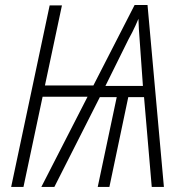

<svg xmlns="http://www.w3.org/2000/svg" viewBox="-20 -735 723 755"><path d="M23.9 0 175.3 -713.9H223.6L156.7 -398.9H347.2L509.3 -715.3H560.1L624.5 0H576.7L546.4 -353H484.4L410.2 0H364.3L439 -353H372.6L193.8 0H142.6L324.2 -354.5H147.5L72.3 0ZM394.5 -397H542L529.3 -575.7Q527.3 -601.1 526.1 -621.1Q524.9 -641.1 524.4 -661.1Q519 -647.9 512.9 -634.8Q506.8 -621.6 500 -607.9Q493.2 -594.2 484.9 -579.6Z"/></svg>

Font: Open Sans SemiCondensed Light
Style: Italic
Weight: 300
Width: 4
Italic angle: -12°
Designer: Monotype Design Team
Foundry: Monotype Imaging Inc.
Version: Version 3.000